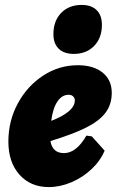

<svg xmlns="http://www.w3.org/2000/svg" viewBox="-20 -748 474 780"><path d="M185 -175Q193 -126 240 -126Q290 -126 331 -197L353 -194L405 -136Q388 -95 352 -61Q316 -27 270 -7.5Q224 12 178 12Q104 12 59 -38.5Q14 -89 14 -173Q14 -257 52.5 -328Q91 -399 155.5 -441Q220 -483 296 -483Q360 -483 397 -453Q434 -423 434 -371Q434 -324 409 -290.5Q384 -257 330.5 -230Q277 -203 185 -175ZM188 -257Q235 -275 259.5 -296Q284 -317 284 -340Q284 -350 277 -356.5Q270 -363 259 -363Q232 -363 213.5 -336Q195 -309 188 -257ZM197 -609Q197 -663 228.5 -695.5Q260 -728 312 -728Q351 -728 372.5 -707Q394 -686 394 -647Q394 -594 362.5 -561.5Q331 -529 280 -529Q240 -529 218.5 -550Q197 -571 197 -609Z"/></svg>

Font: Alegreya Black
Style: Italic
Weight: 900
Italic angle: -7°
Designer: Juan Pablo del Peral
Foundry: Huerta Tipografica
Version: Version 2.007; ttfautohint (v1.6)